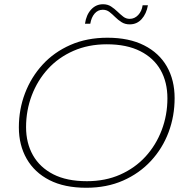

<svg xmlns="http://www.w3.org/2000/svg" viewBox="-20 -882 877 906"><path d="M387 4Q284 4 213.5 -32Q143 -68 106 -132.5Q69 -197 69 -281Q69 -366 98 -442Q127 -518 181 -577Q235 -636 312.5 -670Q390 -704 487 -704Q589 -704 660 -668Q731 -632 767.5 -568Q804 -504 804 -419Q804 -334 775.5 -258Q747 -182 692.5 -123Q638 -64 561 -30Q484 4 387 4ZM390 -27Q477 -27 547 -58Q617 -89 666.5 -143Q716 -197 743 -268Q770 -339 770 -418Q770 -494 738 -551Q706 -608 642 -640.5Q578 -673 484 -673Q397 -673 326.5 -642Q256 -611 206.5 -557Q157 -503 130 -432Q103 -361 103 -282Q103 -207 135.5 -149.5Q168 -92 231.5 -59.5Q295 -27 390 -27ZM592 -767Q570 -767 553.5 -777.5Q537 -788 523.5 -801.5Q510 -815 496.5 -825.5Q483 -836 465 -836Q442 -836 426.5 -818Q411 -800 406 -770H381Q387 -812 410 -837Q433 -862 466 -862Q488 -862 504 -851.5Q520 -841 534 -827.5Q548 -814 561.5 -803.5Q575 -793 592 -793Q615 -793 632 -811Q649 -829 653 -857H678Q671 -817 648.5 -792Q626 -767 592 -767Z"/></svg>

Font: Montserrat Thin ExtraLight
Style: Italic
Weight: 250
Italic angle: -11.3°
Version: Version 9.000